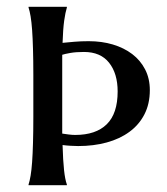

<svg xmlns="http://www.w3.org/2000/svg" viewBox="-20 -545 491 565"><path d="M78.1 -324.2Q78.1 -368.2 77.1 -400.6Q76.2 -433.1 74.5 -456.8Q72.8 -480.5 70.1 -496.6Q67.4 -512.7 64 -522.9V-524.9H176.8V-522.9Q172.4 -508.8 168.9 -484.4Q165.5 -460 164.1 -418.9Q179.7 -420.4 198.7 -422.1Q217.8 -423.8 241.2 -423.8Q279.3 -423.8 312 -414.1Q344.7 -404.3 368.9 -386Q393.1 -367.7 407 -340.8Q420.9 -314 420.9 -279.8Q420.9 -239.3 405 -208.5Q389.2 -177.7 360.8 -157Q332.5 -136.2 293.9 -125.7Q255.4 -115.2 210 -115.2Q200.2 -115.2 187.7 -116Q175.3 -116.7 164.1 -118.2Q165.5 -71.3 168.5 -44.2Q171.4 -17.1 176.8 -2V0H64V-2Q67.4 -12.2 70.1 -28.3Q72.8 -44.4 74.5 -68.1Q76.2 -91.8 77.1 -124.5Q78.1 -157.2 78.1 -201.2ZM227.1 -392.1Q203.6 -392.1 187 -389.2Q170.4 -386.2 163.1 -383.8V-324.2V-201.2V-151.9Q171.9 -150.4 182.4 -149.2Q192.9 -147.9 201.2 -147.9Q262.2 -147.9 294.2 -179.4Q326.2 -210.9 326.2 -275.9Q326.2 -328.6 301 -360.4Q275.9 -392.1 227.1 -392.1Z"/></svg>

Font: Marcellus SC
Style: Regular
Weight: 400
Designer: Astigmatic (AOETI)
Foundry: Astigmatic (AOETI)
Version: Version 1.001